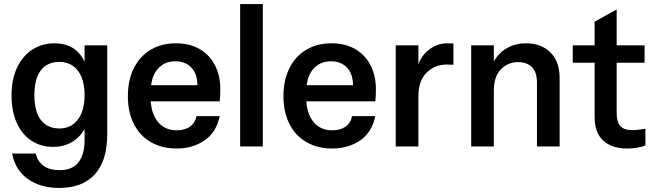

<svg xmlns="http://www.w3.org/2000/svg" viewBox="-20 -724 3233 949"><path d="M398 -500H510V-60Q510 70 449 137.5Q388 205 272 205Q180 205 117.5 160.5Q55 116 40 35H157Q165 73 194.5 95Q224 117 275 117Q338 117 368 78Q398 39 398 -31V-86Q374 -44 334 -21Q294 2 244 2Q182 2 135.5 -28.5Q89 -59 63 -116.5Q37 -174 37 -253Q37 -332 64.5 -390Q92 -448 140 -479Q188 -510 249 -510Q355 -510 398 -419ZM398 -254Q398 -332 364.5 -375Q331 -418 274 -418Q214 -418 182 -376.5Q150 -335 150 -254Q150 -173 182 -131Q214 -89 274 -89Q331 -89 364.5 -132.5Q398 -176 398 -254Z M1066 -223H725Q730 -156 763.5 -118Q797 -80 853 -80Q894 -80 919.5 -98.5Q945 -117 951 -150H1066Q1049 -69 990.5 -29.5Q932 10 853 10Q781 10 726.5 -21Q672 -52 642 -110.5Q612 -169 612 -248Q612 -329 642 -388Q672 -447 725.5 -478.5Q779 -510 849 -510Q918 -510 967.5 -481Q1017 -452 1043 -400.5Q1069 -349 1069 -284Q1069 -247 1066 -223ZM956 -303Q955 -360 925.5 -390.5Q896 -421 846 -421Q798 -421 766 -390Q734 -359 727 -303Z M1167 -704H1279V0H1167Z M1835 -223H1494Q1499 -156 1532.5 -118Q1566 -80 1622 -80Q1663 -80 1688.5 -98.5Q1714 -117 1720 -150H1835Q1818 -69 1759.5 -29.5Q1701 10 1622 10Q1550 10 1495.5 -21Q1441 -52 1411 -110.5Q1381 -169 1381 -248Q1381 -329 1411 -388Q1441 -447 1494.5 -478.5Q1548 -510 1618 -510Q1687 -510 1736.5 -481Q1786 -452 1812 -400.5Q1838 -349 1838 -284Q1838 -247 1835 -223ZM1725 -303Q1724 -360 1694.5 -390.5Q1665 -421 1615 -421Q1567 -421 1535 -390Q1503 -359 1496 -303Z M1936 0V-500H2048V-406Q2063 -450 2102.5 -480Q2142 -510 2192 -510Q2212 -510 2221 -509V-404Q2208 -405 2188 -405Q2129 -405 2088.5 -365Q2048 -325 2048 -247V0Z M2746 -339V0H2634V-315Q2634 -368 2609 -392.5Q2584 -417 2541 -417Q2491 -417 2456 -381.5Q2421 -346 2421 -278V0H2309V-500H2421V-421Q2446 -464 2487 -487Q2528 -510 2579 -510Q2655 -510 2700.5 -465Q2746 -420 2746 -339Z M3170 -5Q3133 10 3079 10Q3005 10 2962 -28.5Q2919 -67 2919 -149V-414H2811V-500H2919V-617L3028 -677V-500H3166V-414H3028V-167Q3028 -121 3046 -101Q3064 -81 3105 -81Q3135 -81 3170 -88Z"/></svg>

Font: CBA Beacon Sans Bold
Style: Regular
Weight: 700
Designer: Wei Huang
Foundry: Wei Huang
Version: Version 1.002